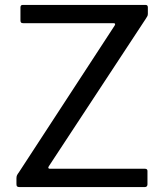

<svg xmlns="http://www.w3.org/2000/svg" viewBox="-20 -762 671 782"><path d="M60 0Q52.9 0 50 -2.5Q47 -4.9 47 -12V-35.2Q47 -43.2 49.1 -47.8Q51.1 -52.4 57.9 -61.6L447.1 -658.1Q452.7 -667.6 441.7 -667.6H74.5Q68 -667.6 65.7 -670.2Q63.3 -672.8 63.3 -679.3V-731.9Q63.3 -742 72.7 -742H572.7Q582.2 -742 582.2 -732.1V-705.8Q582.2 -699.9 580.2 -696.2Q578.1 -692.6 573.9 -685.8L178.5 -84.3Q175.7 -79.2 177.4 -76.9Q179.2 -74.7 183.3 -74.7H570.2Q580.6 -74.7 580.6 -65.8V-11.1Q580.6 -6.5 578 -3.2Q575.4 0 568.9 0H60Z"/></svg>

Font: Libre Franklin Thin
Style: Regular
Weight: 100
Designer: Pablo Impallari, Rodrigo Fuenzalida, Nhung Nguyen
Foundry: Impallari Type
Version: Version 3.000